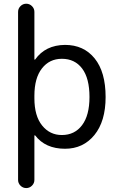

<svg xmlns="http://www.w3.org/2000/svg" viewBox="-20 -794 613 1011"><path d="M536.1 -283.2Q536.1 -155.3 477.1 -83Q418 -10.7 322.3 -10.7Q218.8 -10.7 165 -81.1Q164.1 -82 162.6 -81.5Q161.1 -81.1 161.1 -80.1V153.3Q161.1 170.9 148.4 183.6Q135.7 196.3 118.2 196.3Q100.6 196.3 87.9 183.6Q75.2 170.9 75.2 153.3V-731.4Q75.2 -749 87.9 -761.7Q100.6 -774.4 118.2 -774.4Q135.7 -774.4 148.4 -761.7Q161.1 -749 161.1 -731.4V-482.4Q161.1 -480.5 162.6 -480Q164.1 -479.5 165 -480.5Q218.8 -556.6 322.3 -557.6Q420.9 -557.6 478.5 -486.3Q536.1 -415 536.1 -283.2ZM451.2 -283.2Q451.2 -381.8 412.6 -433.1Q374 -484.4 305.7 -484.4Q240.2 -484.4 200.7 -433.6Q161.1 -382.8 161.1 -290V-276.4Q161.1 -183.6 201.7 -133.3Q242.2 -83 305.7 -83Q373 -83 412.1 -134.8Q451.2 -186.5 451.2 -283.2Z"/></svg>

Font: Gen Jyuu Gothic P Regular
Style: Regular
Weight: 400
Designer: [Source Han Sans]
Ryoko NISHIZUKA  (kana & ideographs); Paul D. Hunt (Latin, Greek & Cyrillic); Wenlong ZHANG  (bopomofo
Version: Version 1.002.20150607